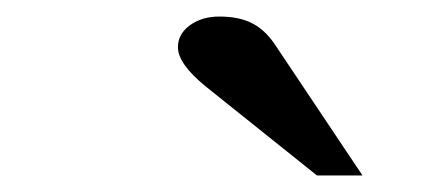

<svg xmlns="http://www.w3.org/2000/svg" viewBox="-20 -772 540 232"><path d="M228 -668Q195 -695 195 -715Q195 -731 209.5 -741.5Q224 -752 245 -752Q268 -752 283.5 -744.5Q299 -737 311 -720L418 -560H363Z"/></svg>

Font: Fahkwang
Style: Bold Italic
Weight: 700
Italic angle: -10°
Designer: Suppakit Chalermlarp | Katatrad Co.,Ltd.
Foundry: Cadson Demak Co.,Ltd.
Version: Version 1.000; ttfautohint (v1.6)